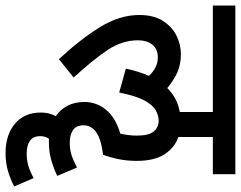

<svg xmlns="http://www.w3.org/2000/svg" viewBox="-108 -554 867 691"><g transform="rotate(90 325.5 -208.5)"><path d="M175 -426Q212 -426 240 -413.5Q268 -401 297 -377Q332 -413 383 -422V-541H0V-622H607V-541H473V-417Q511 -404 535 -367.5Q559 -331 559 -267Q559 -233 553 -203Q547 -173 537 -146Q480 -139 455.5 -121Q431 -103 431 -76Q431 -49 448.5 -37.5Q466 -26 494 -26Q517 -26 536.5 -32Q556 -38 583 -52L613 19Q588 31 558 40Q528 49 492 49Q485 49 479 49Q470 63 470 80Q470 106 487 117.5Q504 129 532 129Q555 129 575 123.5Q595 118 621 104L651 174Q626 187 596.5 196Q567 205 531 205Q466 205 425.5 171.5Q385 138 385 77Q385 49 398 24Q374 8 360.5 -18Q347 -44 347 -79Q347 -122 375 -156.5Q403 -191 461 -208Q468 -238 468 -268Q468 -311 453 -328.5Q438 -346 414 -346Q396 -346 377 -335.5Q358 -325 341.5 -294.5Q325 -264 313 -204L227 -228Q237 -275 253 -311Q239 -326 222.5 -334.5Q206 -343 187 -343Q156 -343 140.5 -323Q125 -303 125 -272Q125 -215 159.5 -163Q194 -111 259 -40L193 13Q123 -62 78.5 -133.5Q34 -205 34 -276Q34 -328 55 -361Q76 -394 108 -410Q140 -426 175 -426Z"/></g></svg>

Font: Noto Sans Devanagari UI Condensed Medium
Style: Regular
Weight: 500
Width: 3
Designer: Jelle Bosma - Monotype Design Team
Foundry: Monotype Imaging Inc.
Version: Version 2.003